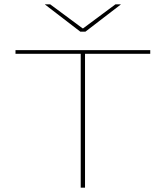

<svg xmlns="http://www.w3.org/2000/svg" viewBox="-20 -872 770 892"><path d="M355 0V-639H375V0ZM52 -622V-639H678V-622ZM353 -725 189 -851V-852H213L363.5 -740.5H366.5L516.5 -852H541V-851L377 -725Z"/></svg>

Font: Anek Latin Expanded Thin
Style: Regular
Weight: 250
Width: 7
Designer: Yesha Goshar
Foundry: Ek Type
Version: Version 1.003